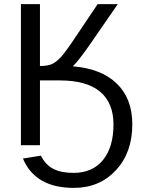

<svg xmlns="http://www.w3.org/2000/svg" viewBox="-20 -708 707 936"><path d="M625 -102.1Q625 36.1 544.9 122.1Q464.8 208 339.8 208Q151.9 208 91.8 64.9L179.2 50.8Q202.1 95.7 240 115.2Q277.8 134.8 338.9 134.8Q430.7 134.8 481.9 72.3Q533.2 9.8 533.2 -101.1Q533.2 -207 467.3 -261.5Q401.4 -315.9 272 -315.9H174.8V0H82V-688H174.8V-386.2Q212.4 -386.2 233.9 -396Q255.4 -405.8 279.8 -433.1Q303.7 -460 356 -539.1L456.1 -688H554.2L416 -487.8Q361.8 -410.2 335 -384.8Q474.1 -373.5 549.6 -300.3Q625 -227.1 625 -102.1Z"/></svg>

Font: Libra Sans Modern
Style: Regular
Weight: 400
Foundry: Stefan Peev, Context Ltd
Version: Version 1.000